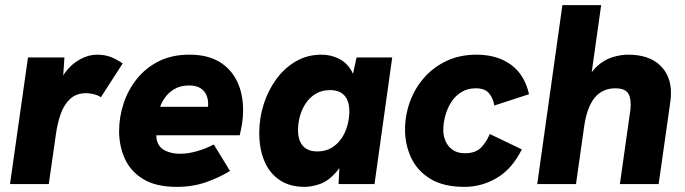

<svg xmlns="http://www.w3.org/2000/svg" viewBox="-20 -717 2670 748"><path d="M19 0 89 -493H231L222 -358L204 -362Q211 -404 235 -436Q259 -468 292 -486Q325 -504 358 -504Q387 -504 410 -495.5Q433 -487 458 -470L373 -338Q364 -345 347.5 -349.5Q331 -354 316 -354Q277 -354 253 -331.5Q229 -309 216.5 -273Q204 -237 198 -195L170 0Z M669 11Q587 11 537.5 -19.5Q488 -50 466 -99.5Q444 -149 444 -206Q444 -261 461.5 -314Q479 -367 513.5 -410Q548 -453 599 -478.5Q650 -504 718 -504Q788 -504 834 -476.5Q880 -449 903.5 -400.5Q927 -352 927 -288Q927 -260 923.5 -238Q920 -216 914 -190H589Q589 -185 589.5 -180.5Q590 -176 591 -171Q598 -143 623 -130.5Q648 -118 681 -118Q713 -118 747.5 -128Q782 -138 813 -154L876 -51Q836 -26 783.5 -7.5Q731 11 669 11ZM785 -273Q788 -283 789.5 -293Q791 -303 791 -312Q791 -331 784 -347Q777 -363 761 -373.5Q745 -384 717 -384Q683 -384 659.5 -370Q636 -356 622.5 -336.5Q609 -317 604 -301H836Z M1166 11Q1109 11 1069.5 -15.5Q1030 -42 1010 -89.5Q990 -137 990 -199Q990 -257 1007.5 -311.5Q1025 -366 1057 -409.5Q1089 -453 1133.5 -478.5Q1178 -504 1232 -504Q1269 -504 1301 -488Q1333 -472 1351.5 -437Q1370 -402 1365 -343L1342 -369L1369 -493H1508L1439 0H1299L1305 -122L1341 -148Q1319 -79 1288.5 -45Q1258 -11 1226 0Q1194 11 1166 11ZM1216 -127Q1248 -127 1271.5 -141Q1295 -155 1310.5 -178Q1326 -201 1333.5 -228.5Q1341 -256 1341 -283Q1341 -310 1332.5 -328.5Q1324 -347 1307.5 -356.5Q1291 -366 1266 -366Q1234 -366 1210.5 -352Q1187 -338 1171.5 -315Q1156 -292 1148.5 -264.5Q1141 -237 1141 -210Q1141 -184 1149.5 -165Q1158 -146 1175 -136.5Q1192 -127 1216 -127Z M1789 11Q1708 11 1657 -20Q1606 -51 1582 -102Q1558 -153 1558 -211Q1558 -268 1577 -320.5Q1596 -373 1632.5 -414.5Q1669 -456 1720.5 -480Q1772 -504 1836 -504Q1917 -504 1970.5 -465Q2024 -426 2041 -350L1906 -306Q1900 -337 1884 -355Q1868 -373 1833 -373Q1802 -373 1778 -358.5Q1754 -344 1738.5 -320Q1723 -296 1715 -267Q1707 -238 1707 -210Q1707 -186 1716.5 -165.5Q1726 -145 1744.5 -132.5Q1763 -120 1791 -120Q1832 -120 1853.5 -141.5Q1875 -163 1888 -195L2013 -135Q1975 -59 1916 -24Q1857 11 1789 11Z M2073 0 2171 -697H2322L2277 -377L2257 -381Q2276 -431 2304.5 -457.5Q2333 -484 2365.5 -494Q2398 -504 2427 -504Q2507 -504 2550.5 -463.5Q2594 -423 2594 -355Q2594 -348 2593.5 -340Q2593 -332 2592 -324L2546 0H2395L2434 -276Q2436 -287 2436.5 -295.5Q2437 -304 2437 -311Q2437 -344 2423 -358.5Q2409 -373 2378 -373Q2327 -373 2297 -336.5Q2267 -300 2256 -226L2224 0Z"/></svg>

Font: Hanken Grotesk Black
Style: Italic
Weight: 900
Italic angle: -8°
Designer: Alfredo Marco Pradil
Foundry: Hanken Design Co.
Version: Version 3.013